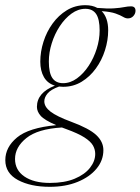

<svg xmlns="http://www.w3.org/2000/svg" viewBox="-104 -456 542 741"><path d="M88 265Q14 265 -34.8 238.8Q-83.5 212.5 -83.5 162Q-83.5 112 -38.2 74.5Q7 37 113 27Q67.5 7.5 53 -9Q38.5 -25.5 38.5 -43.5Q38.5 -98.5 108 -125.5Q79.5 -134 65.5 -158.5Q51.5 -183 51.5 -218Q51.5 -256.5 63.8 -295Q76 -333.5 99 -365.2Q122 -397 154 -416.5Q186 -436 225.5 -436Q252.5 -436 271.5 -425.5Q311.5 -422 335.8 -423.8Q360 -425.5 374.8 -428.5Q389.5 -431.5 401.5 -431.5Q419 -431.5 419 -414.5Q419 -403.5 410.8 -394.2Q402.5 -385 389.5 -385Q380.5 -385 370.8 -391Q361 -397 342.2 -403.8Q323.5 -410.5 288.5 -413Q313.5 -387.5 313.5 -339Q313.5 -301 301.2 -262.2Q289 -223.5 266 -191.8Q243 -160 211 -140.5Q179 -121 139.5 -121Q131.5 -121 124 -122Q92 -110.5 79.5 -95.2Q67 -80 67 -65Q67 -43.5 91.2 -25Q115.5 -6.5 171 14Q240 39.5 267.5 65.2Q295 91 295 123.5Q295 163 268.5 195Q242 227 195.5 246Q149 265 88 265ZM139.5 -135Q167.5 -135 193 -153.5Q218.5 -172 238.2 -202Q258 -232 269.2 -267.8Q280.5 -303.5 280.5 -338.5Q280.5 -382 267 -402Q253.5 -422 225.5 -422Q197.5 -422 172 -403.5Q146.5 -385 126.8 -355Q107 -325 95.8 -289.2Q84.5 -253.5 84.5 -218.5Q84.5 -175 98 -155Q111.5 -135 139.5 -135ZM-46 157.5Q-46 200.5 -9.8 225.2Q26.5 250 88.5 250Q145 250 184 233.8Q223 217.5 243.2 191.8Q263.5 166 263.5 138Q263.5 121 254.8 105.5Q246 90 222 74.5Q198 59 151 42Q142.5 39 135 36Q41.5 41.5 -2.2 76.8Q-46 112 -46 157.5Z"/></svg>

Font: Newsreader Text ExtraLight
Style: Italic
Weight: 275
Italic angle: -17°
Designer: Hugues Gentile
Foundry: Production Type
Version: Version 1.001